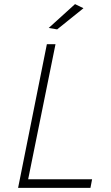

<svg xmlns="http://www.w3.org/2000/svg" viewBox="-20 -914 541 934"><path d="M117 -42H428L420 0H68L208 -699H250ZM345 -894 386 -874 258 -771 217 -778Z"/></svg>

Font: Gontserrat ExtraLight
Style: Italic
Weight: 275
Italic angle: -11.3°
Designer: Julieta Ulanovsky
Foundry: Julieta Ulanovsky
Version: Version 6.001